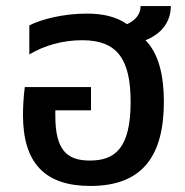

<svg xmlns="http://www.w3.org/2000/svg" viewBox="-20 -604 611 635"><path d="M461 -471C513 -491 545 -531 545 -584H445C445 -555 426 -536 400 -524C365 -549 320 -559 267 -559C191 -559 118 -541 77 -520V-424C127 -454 188 -471 252 -471C368 -471 412 -408 412 -267C412 -112 359 -73 277 -73C201 -73 163 -108 163 -221V-239H281V-316H62C58 -286 56 -250 56 -224C56 -63 130 11 279 11C455 11 522 -93 522 -268C522 -356 504 -428 461 -471Z"/></svg>

Font: Noto Sans Thai Medium
Style: Regular
Weight: 500
Designer: Monotype Design Team
Foundry: Monotype Imaging Inc.
Version: Version 1.901